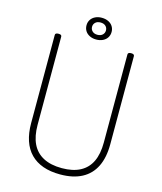

<svg xmlns="http://www.w3.org/2000/svg" viewBox="-226 -1862 1716 2039"><g transform="rotate(15 632.0 -842.0)"><path d="M635 19Q527 19 445.5 -10Q364 -39 308.5 -95.5Q253 -152 225 -235.5Q197 -319 197 -429V-1397Q197 -1409 206 -1414.5Q215 -1420 233 -1420Q251 -1420 259.5 -1414.5Q268 -1409 268 -1397V-428Q268 -303 308.5 -219.5Q349 -136 431 -93Q513 -50 635 -50Q756 -50 836.5 -93Q917 -136 956.5 -219.5Q996 -303 996 -428V-1397Q996 -1409 1005 -1414.5Q1014 -1420 1032 -1420Q1067 -1420 1067 -1397V-429Q1067 -282 1018 -182.5Q969 -83 872.5 -32Q776 19 635 19ZM633 -1464Q593 -1464 561.5 -1479.5Q530 -1495 513 -1522Q496 -1549 496 -1584Q496 -1618 513 -1645Q530 -1672 561.5 -1687.5Q593 -1703 633 -1703Q675 -1703 706.5 -1687.5Q738 -1672 755 -1645Q772 -1618 772 -1584Q772 -1549 755 -1522Q738 -1495 706.5 -1479.5Q675 -1464 633 -1464ZM633 -1516Q669 -1516 689.5 -1535.5Q710 -1555 710 -1584Q710 -1613 689.5 -1632Q669 -1651 633 -1651Q598 -1651 577.5 -1632Q557 -1613 557 -1584Q557 -1555 577.5 -1535.5Q598 -1516 633 -1516Z"/></g></svg>

Font: Playwrite BE WAL Light
Style: Regular
Weight: 300
Version: Version 1.002